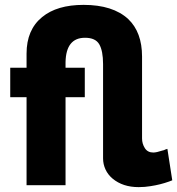

<svg xmlns="http://www.w3.org/2000/svg" viewBox="-20 -760 727 788"><path d="M660 -147Q653 -143 646 -142Q622 -134 609 -134Q586 -134 574.5 -152Q563 -170 563 -192V-528Q563 -628 506 -682Q443 -740 323 -740Q214 -740 153 -690Q89 -638 89 -540V-482H22V-361H89V0H249V-361H328V-482H249V-505Q251 -605 329 -605Q372 -605 387.5 -578Q403 -551 403 -497V-110Q403 -86 413 -64.5Q423 -43 442 -27Q484 8 549 8Q575 8 598 4Q638 -2 674 -15Q687 -20 687 -20L667 -149Z"/></svg>

Font: RT Raleway ExtraBold
Style: Regular
Weight: 400
Designer: Matt McInerney, Pablo Impallari, Rodrigo Fuenzalida — Edited by Milan Moffatt in April 2016
Foundry: Matt McInerney, Pablo Impallari, Rodrigo Fuenzalida — Edited by Milan Moffatt in April 2016
Version: Version 3.001